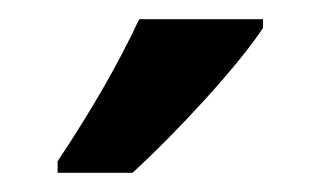

<svg xmlns="http://www.w3.org/2000/svg" viewBox="-20 -786 334 200"><path d="M254 -757V-766H125C104 -721 76 -672 40 -618V-606H118C162 -646 228 -717 254 -757Z"/></svg>

Font: Noto Sans Myanmar ExtraCondensed SemiBold
Style: Regular
Weight: 600
Width: 2
Designer: Monotype Design Team
Foundry: Monotype Imaging Inc.
Version: Version 2.107